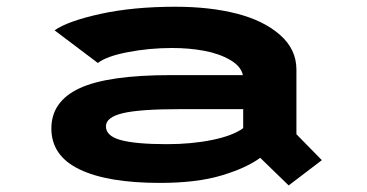

<svg xmlns="http://www.w3.org/2000/svg" viewBox="-20 -532 1090 570"><path d="M500.5 -512Q603 -512 683 -491.5Q763 -471 811.5 -428.2Q860 -385.5 860 -325.5V-133.5L935.5 -56.5L837 18.5L752.5 -63.5Q712 -33.5 638 -11.2Q564 11 455 11Q299.5 11 216 -29.2Q132.5 -69.5 132.5 -150.5Q132.5 -231 216.2 -270Q300 -309 487 -309H701Q695.5 -335.5 663 -354.2Q630.5 -373 586.2 -381.2Q542 -389.5 491 -389.5Q423 -389.5 359.5 -377.2Q296 -365 270.5 -345L142 -442Q181.5 -469.5 278.5 -490.8Q375.5 -512 500.5 -512ZM475.5 -104Q548.5 -104 609.8 -116.5Q671 -129 702 -151.5V-208H514.5Q395 -208 344.8 -196Q294.5 -184 294.5 -157Q294.5 -128 339.2 -116Q384 -104 475.5 -104Z"/></svg>

Font: League Mono Extended SemiBold
Style: Regular
Weight: 600
Width: 9
Designer: Tyler Finck
Foundry: The League of Moveable Type / Tyler Finck
Version: Version 2.210